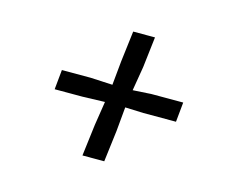

<svg xmlns="http://www.w3.org/2000/svg" viewBox="-73 -650 815 668"><g transform="rotate(15 334.5 -316.0)"><path d="M285.5 -198 299 -285 218 -282.5H118.5L125.5 -353.5H229L308.5 -349.5L317 -436.5L330.5 -547H409L396 -436.5L381.5 -349.5L448.5 -353.5H562.5L555.5 -282.5H438L372 -285L364 -198L350 -85H271.5Z"/></g></svg>

Font: Merriweather 36pt Medium
Style: Italic
Weight: 500
Italic angle: -7.8°
Version: Version 2.101